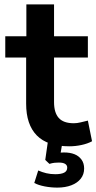

<svg xmlns="http://www.w3.org/2000/svg" viewBox="-20 -656 439 874"><path d="M296 10Q196 10 147.5 -39.5Q99 -89 99 -184V-394H4V-491H100V-636H226V-491H380V-394H226V-191Q226 -143 247.5 -119Q269 -95 316 -95Q331 -95 347 -99Q363 -103 380 -107L399 -13Q379 -2 351 4Q323 10 296 10ZM241 198Q212 198 183.5 192.5Q155 187 136 177L154 120Q172 128 191 132.5Q210 137 232 137Q258 137 272 130Q286 123 286 107Q286 96 276.5 90Q267 84 248 84Q238 84 228 85Q218 86 205 90L186 72L199 -19H266L253 58L221 46Q233 42 246.5 40Q260 38 271 38Q299 38 319 46Q339 54 351 70.5Q363 87 363 111Q363 138 347.5 157.5Q332 177 304.5 187.5Q277 198 241 198Z"/></svg>

Font: Nunito Sans 11pt
Style: Bold
Weight: 700
Version: Version 3.101;gftools[0.9.27]